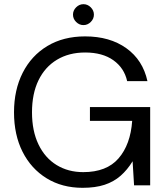

<svg xmlns="http://www.w3.org/2000/svg" viewBox="-20 -886 797 918"><path d="M375 12Q277 12 203 -33.5Q129 -79 88 -160Q47 -241 47 -349Q47 -456 88.5 -538Q130 -620 206.5 -666Q283 -712 387 -712Q505 -712 584 -655.5Q663 -599 685 -498H588Q574 -561 522 -598Q470 -635 387 -635Q310 -635 252.5 -600.5Q195 -566 164 -502Q133 -438 133 -349Q133 -260 164 -195.5Q195 -131 250.5 -97Q306 -63 378 -63Q490 -63 547 -129Q604 -195 612 -308H410V-374H698V0H621L614 -115Q589 -74 556.5 -45.5Q524 -17 480 -2.5Q436 12 375 12ZM379 -766Q359 -766 344 -781Q329 -796 329 -816Q329 -836 344 -851Q359 -866 379 -866Q399 -866 414 -851Q429 -836 429 -816Q429 -796 414 -781Q399 -766 379 -766Z"/></svg>

Font: DM Sans 20pt
Style: Regular
Weight: 400
Version: Version 4.004;gftools[0.9.30]